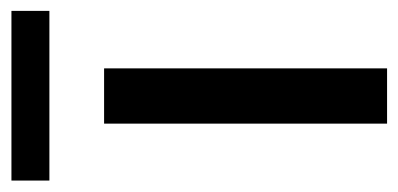

<svg xmlns="http://www.w3.org/2000/svg" viewBox="-234 -508 713 344"><g transform="rotate(-90 123.0 -336.5)"><path d="M275 -605H-29V-673H275ZM172 0H73V-507H172Z"/></g></svg>

Font: Hind Jalandhar Medium
Style: Regular
Weight: 500
Designer: Namrata Goyal
Foundry: Indian Type Foundry
Version: Version 0.702;PS 1.0;hotconv 1.0.81;makeotf.lib2.5.63406